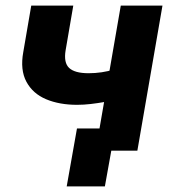

<svg xmlns="http://www.w3.org/2000/svg" viewBox="-20 -540 624 688"><path d="M255.8 -79.6H428.2L416.8 0H378.8L355.8 128H219ZM63.4 -353.4 92 -520H242.6L215.2 -360.2Q207.6 -315.4 227.8 -296.5Q248 -277.6 297.6 -277.6Q321 -277.6 344.2 -281Q367.4 -284.4 389 -291.2L370.4 -177.4Q362 -175.8 356 -174.8Q329.8 -170.2 304.9 -167.3Q280 -164.4 256.2 -164.4Q192.6 -164.4 145 -184.5Q97.4 -204.6 74.6 -247.1Q51.8 -289.6 63.4 -353.4ZM412.8 -520H562.2L472.2 0H322.8Z"/></svg>

Font: Fixel Italic Variable Display Thin
Style: Italic
Weight: 100
Italic angle: -10°
Designer: AlfaBravo + MacPaw
Foundry: Kyrylo Tkachov, Marchela Mozhyna, Serhii Makarenko, Maria Weinstein, Zakhar Kryvoshyya
Version: Version 1.210;Glyphs 3.2 (3217)